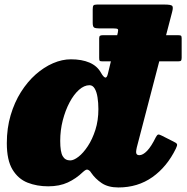

<svg xmlns="http://www.w3.org/2000/svg" viewBox="-20 -800 824 845"><path d="M431.5 -645Q423 -645 419.8 -642.2Q416.5 -639.5 416.5 -631V-545Q416.5 -535.5 418.5 -532.8Q420.5 -530 430.5 -530H764.5Q775 -530 777.2 -533.8Q779.5 -537.5 779.5 -546.5V-631Q779.5 -640 777 -642.5Q774.5 -645 765.5 -645ZM413 -320Q413 -270 399.8 -228.5Q386.5 -187 366.5 -156.8Q346.5 -126.5 325.5 -110.2Q304.5 -94 289 -94Q266.5 -94 255.8 -113Q245 -132 245 -180Q245 -226.5 256.2 -270.2Q267.5 -314 286 -349Q304.5 -384 327.5 -404.5Q350.5 -425 374 -425Q388 -425 396.8 -410.2Q405.5 -395.5 409.2 -371.5Q413 -347.5 413 -320ZM754 -146Q761 -160 759 -165.5Q757 -171 742.5 -177.5L692 -203Q681.5 -208.5 676.5 -207.8Q671.5 -207 666 -196.5Q646 -155.5 627.5 -136.2Q609 -117 593 -117Q579 -117 579 -131Q579 -135 580 -140.8Q581 -146.5 582 -151L737.5 -747Q743.5 -769 737.5 -774.5Q731.5 -780 703 -780H407Q394.5 -780 391.2 -775.8Q388 -771.5 388 -758.5V-699.5Q388 -682.5 394.2 -678.8Q400.5 -675 416.5 -675H478Q494.5 -675 498 -672Q501.5 -669 498.5 -656.5L455 -476Q450.5 -456.5 442.8 -458.8Q435 -461 424 -480.5Q407.5 -510 373.8 -524.5Q340 -539 292 -539Q253.5 -539 213.5 -521.8Q173.5 -504.5 137.2 -472.5Q101 -440.5 72.2 -395Q43.5 -349.5 26.8 -292.8Q10 -236 10 -170Q10 -95 35 -53.8Q60 -12.5 101.2 3.8Q142.5 20 192 20Q242 20 278.5 3Q315 -14 344.5 -42.5Q351.5 -49 357.2 -52Q363 -55 369 -52Q372 -50.5 375 -47.8Q378 -45 381 -40Q399 -13.5 427.5 5.8Q456 25 501 25Q586.5 25 650.8 -20.5Q715 -66 754 -146Z"/></svg>

Font: Besley Black
Style: Italic
Weight: 900
Italic angle: -13°
Designer: Owen Earl
Foundry: indestructible type*
Version: Version 2.001